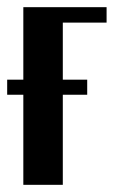

<svg xmlns="http://www.w3.org/2000/svg" viewBox="-28 -515 324 535"><path d="M37 -495H269V-452H147V0H37ZM-8 -293H215V-251H-8Z"/></svg>

Font: Moniqa ExtBd Paragraph
Style: Regular
Weight: 800
Designer: Rajesh Rajput
Foundry: Rajesh Rajput
Version: Version 1.000